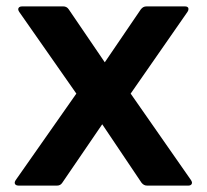

<svg xmlns="http://www.w3.org/2000/svg" viewBox="-20 -544 648 601"><path d="M38 37H158C166 37 171 34 175 28L300 -155L423 28C428 34 433 37 441 37H570C577 37 581 33 581 28C581 26 580 23 578 20L389 -251L567 -507C569 -510 570 -513 570 -516C570 -521 566 -524 559 -524H439C431 -524 426 -521 421 -515L308 -349L195 -515C191 -521 185 -524 178 -524H49C41 -524 37 -520 37 -515C37 -513 38 -510 40 -507L219 -251L29 20C27 23 26 26 26 28C26 33 30 37 38 37Z"/></svg>

Font: LINE Seed JP App_OTF Bold
Style: Regular
Weight: 700
Designer: LINE & Fontrix & Fontworks
Version: Version 1.009